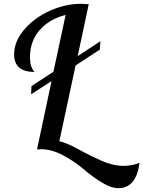

<svg xmlns="http://www.w3.org/2000/svg" viewBox="-20 -760 751 1006"><path d="M54 -475Q54 -543 107 -605Q160 -667 241 -703.5Q322 -740 404 -740Q419 -740 445 -738L387 -466L506 -544L503 -500L376 -417L291 -20Q331 -11 390.5 22Q450 55 511 82Q572 109 628 109Q672 109 711 93Q694 226 600 226Q561 226 510 194Q459 162 415 124Q371 86 311 54Q251 22 197 22Q182 22 174 23L250 -335L143 -266L145 -309L260 -384L324 -682Q238 -660 187.5 -602Q137 -544 137 -459Q137 -409 161 -383Q54 -383 54 -475Z"/></svg>

Font: Lobster Two
Style: Italic
Weight: 400
Designer: Pablo Impallari
Foundry: Pablo Impallari. www.impallari.com
Version: Version 1.006